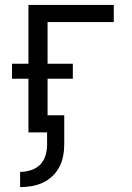

<svg xmlns="http://www.w3.org/2000/svg" viewBox="-20 -540 540 783"><path d="M62 223V161Q84 161 106 154Q128 147 143.5 131.5Q159 116 165.5 94Q172 72 172 50V0H96V-219H29V-280H96V-520H444V-450H174V-280H277V-219H174V-70H242V50Q242 73 237.5 96.5Q233 120 222 141Q211 162 193.5 178.5Q176 195 154.5 205Q133 215 109.5 219Q86 223 62 223Z"/></svg>

Font: Iosevka srxl
Style: Regular
Weight: 400
Monospace: yes
Designer: Belleve Invis
Foundry: Belleve Invis
Version: Version 33.0.1; ttfautohint (v1.8.3)